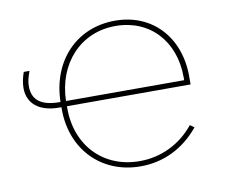

<svg xmlns="http://www.w3.org/2000/svg" viewBox="-64 -604 815 688"><g transform="rotate(-10 343.5 -260.0)"><path d="M152 -253V-245C152 -99 253 5 395 5H396C479 5 553 -31 609 -99L594 -110C545 -49 474 -14 396 -14H395C264 -14 172 -109 172 -245V-253H622V-283C622 -426 529 -525 395 -525H394C254 -525 155 -421 152 -272H149C82 -272 50 -297 50 -347C50 -364 54 -380 62 -401H41C34 -381 30 -362 30 -344C30 -287 72 -253 144 -253ZM172 -272C175 -408 266 -506 392 -506H393C517 -506 602 -415 602 -283V-272Z"/></g></svg>

Font: Fixel Text Thin
Style: Regular
Weight: 100
Width: 4
Designer: AlfaBravo + MacPaw
Foundry: Kyrylo Tkachov, Marchela Mozhyna, Serhii Makarenko, Maria Weinstein, Zakhar Kryvoshyya
Version: Version 1.211